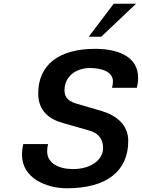

<svg xmlns="http://www.w3.org/2000/svg" viewBox="-20 -997 761 1030"><path d="M710 -977H590L456 -800H523ZM105 -224C100 -203 98 -184 98 -167C98 -42 227 13 339 13C552 13 668 -79 668 -241C668 -327 606 -378 521 -403L397 -439C354 -451 326 -469 326 -512C326 -588 388 -632 463 -632C526 -632 586 -612 586 -560C586 -551 584 -538 581 -526H714C719 -546 721 -563 721 -579C721 -697 608 -735 490 -735C296 -735 185 -649 185 -496C185 -399 248 -356 318 -337L458 -297C505 -284 533 -253 533 -204C533 -139 468 -90 371 -90C297 -90 233 -121 233 -184C233 -195 234 -209 238 -224Z"/></svg>

Font: Perun SemiBold Italic
Style: Regular
Weight: 400
Italic angle: -12°
Foundry: Copyright (c) Stefan Peev, Context Ltd, 2016
Version: Version 1.026